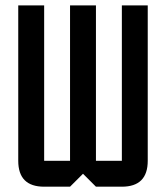

<svg xmlns="http://www.w3.org/2000/svg" viewBox="-20 -704 626 724"><path d="M244.1 -683.6H341.8V-97.7H439.5V-683.6H537.1V-97.7Q537.1 0 439.5 0H341.8L293 -48.8L244.1 0H146.5Q48.8 0 48.8 -97.7V-683.6H146.5V-97.7H244.1Z"/></svg>

Font: BabelStone Moon Runes
Style: Regular
Weight: 400
Designer: Andrew West
Foundry: BabelStone
Version: Version 7.001 March 14, 2022